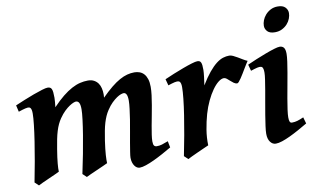

<svg xmlns="http://www.w3.org/2000/svg" viewBox="-71 -802 1591 966"><g transform="rotate(-10 724.5 -319.0)"><path d="M739.3 -53.7Q716.8 -40.5 692.6 -27.3Q668.5 -14.2 646 -3.7Q623.5 6.8 604 13.4Q584.5 20 571.3 20Q564 20 557.4 16.1Q550.8 12.2 545.4 4.6Q540 -2.9 536.9 -13.4Q533.7 -23.9 533.7 -37.1Q533.7 -45.9 536.9 -65.7Q540 -85.4 544.4 -111.8Q548.8 -138.2 554.4 -168.2Q560.1 -198.2 564.5 -226.8Q568.8 -255.4 572 -280.5Q575.2 -305.7 575.2 -321.8Q575.2 -343.8 570.1 -353.5Q564.9 -363.3 556.2 -363.3Q550.8 -363.3 541.5 -360.1Q532.2 -356.9 520.3 -348.9Q508.3 -340.8 494.4 -327.4Q480.5 -314 466.8 -293Q458 -279.8 451.7 -265.4Q445.3 -251 439.9 -233.4Q434.6 -215.8 430.4 -193.8Q426.3 -171.9 421.9 -144Q415.5 -99.6 413.8 -72.3Q412.1 -44.9 413.1 -30.8Q406.2 -27.3 390.4 -20.3Q374.5 -13.2 356.7 -5.4Q338.9 2.4 323 9.5Q307.1 16.6 300.8 20L281.2 1.5Q292 -48.3 301.5 -98.1Q311 -147.9 318.1 -191.2Q325.2 -234.4 329.3 -268.1Q333.5 -301.8 333.5 -319.8Q333.5 -343.3 328.1 -353.3Q322.8 -363.3 312 -363.3Q308.1 -363.3 299.6 -360.1Q291 -356.9 279.1 -349.1Q267.1 -341.3 252.9 -327.9Q238.8 -314.5 224.6 -293.9Q215.8 -281.2 209 -266.6Q202.1 -252 196.5 -233.6Q190.9 -215.3 186.5 -193.4Q182.1 -171.4 177.7 -144Q170.4 -99.6 168 -72.3Q165.5 -44.9 166.5 -30.8Q160.2 -27.3 144.3 -20.3Q128.4 -13.2 110.8 -5.4Q93.3 2.4 77.6 9.5Q62 16.6 56.2 20L36.6 1.5Q46.9 -50.3 56.2 -102.5Q65.4 -154.8 72.5 -200.9Q79.6 -247.1 83.7 -283.9Q87.9 -320.8 87.9 -341.8Q87.9 -353 86.4 -359.6Q85 -366.2 82.3 -369.9Q79.6 -373.5 76.2 -374.5Q72.8 -375.5 68.8 -375.5Q64 -375.5 56.2 -373.5Q48.3 -371.6 40 -369.1Q30.8 -366.2 20.5 -362.8L12.7 -396.5Q33.2 -405.3 59.3 -416Q85.4 -426.8 110.1 -435.8Q134.8 -444.8 154.8 -450.9Q174.8 -457 183.6 -457Q190.9 -457 196 -454.6Q201.2 -452.1 204.1 -446Q207 -439.9 208.3 -429Q209.5 -418 209.5 -400.9Q209.5 -393.1 208.3 -379.4Q207 -365.7 205.6 -353Q234.4 -383.3 259.3 -403.3Q284.2 -423.3 306.6 -435.3Q329.1 -447.3 349.4 -452.1Q369.6 -457 389.6 -457Q407.7 -457 420.4 -450.2Q433.1 -443.4 441.2 -432.1Q449.2 -420.9 452.6 -406Q456.1 -391.1 456.1 -375Q456.1 -371.6 455.8 -367.7Q455.6 -363.8 455.1 -357.9Q483.4 -386.2 507.1 -405.5Q530.8 -424.8 551.3 -436Q571.8 -447.3 590.1 -452.1Q608.4 -457 627 -457Q641.1 -457 653.8 -452.4Q666.5 -447.8 675.8 -437.5Q685.1 -427.2 690.4 -410.9Q695.8 -394.5 695.8 -371.1Q695.8 -352.5 692.9 -328.9Q689.9 -305.2 685.5 -279.5Q681.2 -253.9 676 -227.5Q670.9 -201.2 666.5 -177.2Q662.1 -153.3 659.2 -133.1Q656.2 -112.8 656.2 -99.1Q656.2 -82.5 661.1 -76.9Q666 -71.3 674.3 -71.3Q688.5 -71.3 700.7 -75Q712.9 -78.6 732.9 -86.4Z M1198.7 -415Q1194.8 -409.7 1189 -400.1Q1183.1 -390.6 1176.3 -379.2Q1169.4 -367.7 1162.4 -356Q1155.3 -344.2 1148.7 -334.5Q1142.1 -324.7 1136.7 -318.6Q1131.3 -312.5 1128.4 -312.5Q1119.1 -312.5 1110.8 -318.4Q1102.5 -324.2 1095 -331.3Q1087.4 -338.4 1080.1 -344.2Q1072.8 -350.1 1065.4 -350.1Q1052.7 -350.1 1037.1 -337.9Q1021.5 -325.7 1005.9 -303.7Q990.2 -281.7 976.1 -252Q961.9 -222.2 951.7 -187Q941.4 -150.4 934.8 -110.1Q928.2 -69.8 929.7 -30.8Q921.9 -27.3 905.8 -20.3Q889.6 -13.2 872.6 -5.4Q855.5 2.4 840.3 9.5Q825.2 16.6 819.3 20L799.8 1.5Q810.5 -50.8 819.8 -102.5Q829.1 -154.3 836.2 -200.2Q843.3 -246.1 847.2 -283Q851.1 -319.8 851.1 -341.8Q851.1 -353 849.4 -359.6Q847.7 -366.2 845 -369.4Q842.3 -372.6 838.6 -373.5Q835 -374.5 831.1 -374.5Q826.2 -374.5 818.6 -372.8Q811 -371.1 803.2 -368.7Q794.4 -366.2 784.7 -362.8L775.9 -395.5Q796.4 -404.8 822.8 -415.5Q849.1 -426.3 874.3 -435.5Q899.4 -444.8 919.7 -450.9Q939.9 -457 948.7 -457Q955.6 -457 960 -454.8Q964.4 -452.6 967 -447Q969.7 -441.4 970.7 -432.1Q971.7 -422.9 971.7 -408.2Q971.7 -402.8 970.9 -393.8Q970.2 -384.8 968.8 -373.8Q967.3 -362.8 965.8 -351.6Q964.4 -340.3 962.9 -331.1Q986.3 -369.6 1006.8 -394.3Q1027.3 -418.9 1045.4 -432.9Q1063.5 -446.8 1079.8 -451.9Q1096.2 -457 1111.8 -457Q1120.6 -457 1131.1 -452.1Q1141.6 -447.3 1153.1 -440.4Q1164.6 -433.6 1176.3 -426.5Q1188 -419.4 1198.7 -415Z M1434.1 -53.7Q1411.1 -40 1387.2 -26.9Q1363.3 -13.7 1341.1 -3.2Q1318.8 7.3 1299.6 13.7Q1280.3 20 1266.6 20Q1250 20 1238.5 4.6Q1227.1 -10.7 1227.1 -37.1Q1227.1 -51.8 1230.5 -76.7Q1233.9 -101.6 1238.8 -131.3Q1243.7 -161.1 1249.5 -193.4Q1255.4 -225.6 1260.3 -254.6Q1265.1 -283.7 1268.6 -306.6Q1272 -329.6 1272 -341.8Q1272 -353 1270.5 -359.6Q1269 -366.2 1266.6 -369.4Q1264.2 -372.6 1260.3 -373.5Q1256.3 -374.5 1252 -374.5Q1248 -374.5 1240.5 -372.8Q1232.9 -371.1 1225.6 -368.7Q1216.8 -366.2 1207 -362.8L1198.2 -395.5Q1218.8 -404.8 1244.6 -415.5Q1270.5 -426.3 1295.2 -435.5Q1319.8 -444.8 1339.8 -450.9Q1359.9 -457 1369.1 -457Q1382.8 -457 1390.4 -447.8Q1397.9 -438.5 1397.9 -416Q1397.9 -401.9 1394.5 -376.7Q1391.1 -351.6 1385.7 -321Q1380.4 -290.5 1374.3 -257.6Q1368.2 -224.6 1362.8 -194.1Q1357.4 -163.6 1354 -138.4Q1350.6 -113.3 1350.6 -99.1Q1350.6 -84 1353.8 -77.1Q1356.9 -70.3 1365.2 -70.3Q1372.6 -70.3 1379.2 -71.3Q1385.7 -72.3 1392.6 -74.2Q1399.4 -76.2 1407 -79.1Q1414.6 -82 1424.8 -86.4ZM1445.3 -616.2Q1445.3 -602.5 1439.7 -587.9Q1434.1 -573.2 1423.1 -561Q1412.1 -548.8 1396.2 -540.8Q1380.4 -532.7 1359.4 -532.7Q1333.5 -532.7 1321.5 -545.2Q1309.6 -557.6 1309.6 -574.2Q1309.6 -587.4 1315.2 -602.1Q1320.8 -616.7 1331.8 -629.2Q1342.8 -641.6 1358.6 -649.9Q1374.5 -658.2 1395 -658.2Q1420.9 -658.2 1433.1 -645.5Q1445.3 -632.8 1445.3 -616.2Z"/></g></svg>

Font: Gentium Basic
Style: Bold Italic
Weight: 700
Italic angle: -8°
Designer: J. Victor Gaultney and Annie Olsen
Foundry: SIL International
Version: Version 1.102; 2013; Maintenance release